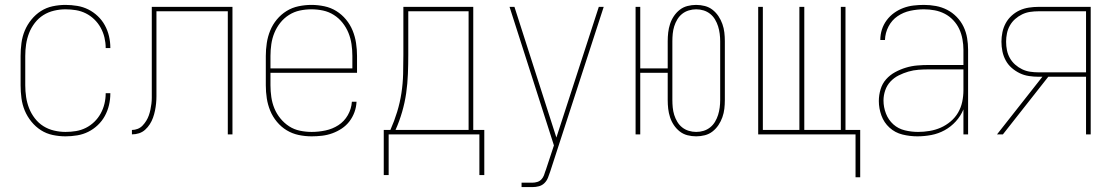

<svg xmlns="http://www.w3.org/2000/svg" viewBox="-20 -548 4540 783"><path d="M247 8Q221 8 195 2.5Q169 -3 147 -17Q125 -31 108 -52Q91 -73 81 -97Q71 -121 67.5 -147.5Q64 -174 64 -200V-320Q64 -346 67.5 -372.5Q71 -399 81 -423Q91 -447 108 -468Q125 -489 147 -503Q169 -517 195 -522.5Q221 -528 247 -528Q271 -528 295 -524Q319 -520 340 -509.5Q361 -499 378.5 -482.5Q396 -466 407.5 -445Q419 -424 424.5 -400.5Q430 -377 430 -353Q430 -353 430 -352.5Q430 -352 430 -352H411Q411 -352 411 -352.5Q411 -353 411 -353Q411 -374 406 -395Q401 -416 390.5 -435Q380 -454 364.5 -469Q349 -484 330 -493.5Q311 -503 290 -506.5Q269 -510 247 -510Q224 -510 200.5 -504.5Q177 -499 157 -486.5Q137 -474 122 -454.5Q107 -435 98.5 -413Q90 -391 86.5 -367.5Q83 -344 83 -320V-200Q83 -176 86.5 -152.5Q90 -129 98.5 -107Q107 -85 122 -65.5Q137 -46 157 -33.5Q177 -21 200.5 -15.5Q224 -10 247 -10Q269 -10 290 -13.5Q311 -17 330 -26.5Q349 -36 364.5 -51Q380 -66 390.5 -85Q401 -104 406 -125Q411 -146 411 -167Q411 -167 411 -167.5Q411 -168 411 -168H430Q430 -168 430 -167.5Q430 -167 430 -167Q430 -143 424.5 -119.5Q419 -96 407.5 -75Q396 -54 378.5 -37.5Q361 -21 340 -10.5Q319 0 295 4Q271 8 247 8Z M518 0V-18Q530 -18 541.5 -22.5Q553 -27 561.5 -36Q570 -45 576.5 -55.5Q583 -66 587 -77.5Q591 -89 593.5 -101Q596 -113 597.5 -125Q599 -137 599 -149.5Q599 -162 599 -174Q599 -196 599 -217.5Q599 -239 599 -261V-520H928V0H909V-502H618V-261Q618 -242 618 -223Q618 -204 618 -185Q618 -170 618 -155.5Q618 -141 616.5 -126Q615 -111 612 -96.5Q609 -82 604 -68Q599 -54 591 -41.5Q583 -29 572 -19Q561 -9 547 -4.5Q533 0 518 0Z M1251 8Q1224 8 1198 2.5Q1172 -3 1149.5 -16.5Q1127 -30 1109.5 -51Q1092 -72 1082 -96.5Q1072 -121 1068 -147Q1064 -173 1064 -200V-320Q1064 -346 1068 -372.5Q1072 -399 1082 -423.5Q1092 -448 1109 -468.5Q1126 -489 1148.5 -503Q1171 -517 1197.5 -522.5Q1224 -528 1250 -528Q1276 -528 1302.5 -522.5Q1329 -517 1351.5 -503Q1374 -489 1391 -468.5Q1408 -448 1418 -423.5Q1428 -399 1432 -372.5Q1436 -346 1436 -320V-251H1083V-200Q1083 -176 1086.5 -152Q1090 -128 1099 -106Q1108 -84 1123.5 -65Q1139 -46 1159 -33Q1179 -20 1203 -15Q1227 -10 1251 -10Q1279 -10 1307.5 -16Q1336 -22 1360 -37.5Q1384 -53 1398.5 -78.5Q1413 -104 1415 -133H1434Q1433 -111 1425.5 -90.5Q1418 -70 1405 -53Q1392 -36 1374 -24Q1356 -12 1335.5 -4.5Q1315 3 1293.5 5.5Q1272 8 1251 8ZM1083 -269H1417V-320Q1417 -344 1413.5 -368Q1410 -392 1401 -414Q1392 -436 1377 -455Q1362 -474 1341.5 -487Q1321 -500 1297.5 -505Q1274 -510 1250 -510Q1226 -510 1202.5 -505Q1179 -500 1158.5 -487Q1138 -474 1123 -455Q1108 -436 1099 -414Q1090 -392 1086.5 -368Q1083 -344 1083 -320Z M1545 166V-18H1572Q1588 -54 1599.5 -91.5Q1611 -129 1617 -168Q1623 -207 1624 -246.5Q1625 -286 1625 -325V-520H1910V-18H1955V166H1935V0H1565V166ZM1593 -18H1891V-502H1645V-325Q1645 -286 1643.5 -246.5Q1642 -207 1636.5 -168.5Q1631 -130 1620 -92Q1609 -54 1593 -18Z M2107 215V197H2151Q2161 197 2171 194Q2181 191 2188 183.5Q2195 176 2198.5 166.5Q2202 157 2205 147L2206 146V145Q2206 145 2206 145Q2206 145 2206 145L2239 45L2058 -520H2078L2249 13L2422 -520H2442L2224 151Q2220 163 2215 176Q2210 189 2200.5 198.5Q2191 208 2178 211.5Q2165 215 2151 215Z M2819 8Q2801 8 2783.5 3.5Q2766 -1 2752 -12Q2738 -23 2728 -38Q2718 -53 2712.5 -70Q2707 -87 2705 -104.5Q2703 -122 2703 -140V-251H2591V0H2572V-520H2591V-269H2703V-380Q2703 -398 2705 -415.5Q2707 -433 2712.5 -450Q2718 -467 2728 -482Q2738 -497 2752 -508Q2766 -519 2783.5 -523.5Q2801 -528 2819 -528Q2837 -528 2854.5 -523.5Q2872 -519 2886 -508Q2900 -497 2910 -482Q2920 -467 2926 -450Q2932 -433 2934 -415.5Q2936 -398 2936 -380V-140Q2936 -122 2934 -104.5Q2932 -87 2926 -70Q2920 -53 2910 -38Q2900 -23 2886 -12Q2872 -1 2854.5 3.5Q2837 8 2819 8ZM2819 -10Q2835 -10 2849.5 -14.5Q2864 -19 2876 -28.5Q2888 -38 2896 -51.5Q2904 -65 2908.5 -79.5Q2913 -94 2915 -109.5Q2917 -125 2917 -140V-380Q2917 -395 2915 -410.5Q2913 -426 2908.5 -440.5Q2904 -455 2896 -468.5Q2888 -482 2876 -491.5Q2864 -501 2849.5 -505.5Q2835 -510 2819 -510Q2804 -510 2789 -505.5Q2774 -501 2762 -491.5Q2750 -482 2742 -468.5Q2734 -455 2729.5 -440.5Q2725 -426 2723.5 -410.5Q2722 -395 2722 -380V-140Q2722 -125 2723.5 -109.5Q2725 -94 2729.5 -79.5Q2734 -65 2742 -51.5Q2750 -38 2762 -28.5Q2774 -19 2789 -14.5Q2804 -10 2819 -10Z M3469 175V0H3072V-520H3091V-18H3240V-520H3260V-18H3409V-520H3428V-18H3488V175Z M3721 8Q3690 8 3660 0.5Q3630 -7 3607.5 -27.5Q3585 -48 3574.5 -77Q3564 -106 3564 -136Q3564 -160 3571 -183.5Q3578 -207 3593.5 -224.5Q3609 -242 3630 -253.5Q3651 -265 3674 -272Q3697 -279 3720.5 -281Q3744 -283 3768 -283H3909V-345Q3909 -366 3905 -388Q3901 -410 3892 -429.5Q3883 -449 3867.5 -465.5Q3852 -482 3832.5 -492Q3813 -502 3791.5 -506Q3770 -510 3748 -510Q3720 -510 3692 -504Q3664 -498 3640.5 -482Q3617 -466 3603.5 -440Q3590 -414 3589 -385H3570Q3570 -407 3576.5 -427.5Q3583 -448 3596 -465.5Q3609 -483 3626.5 -495.5Q3644 -508 3664 -515.5Q3684 -523 3705.5 -525.5Q3727 -528 3748 -528Q3773 -528 3797 -523.5Q3821 -519 3842.5 -508Q3864 -497 3881.5 -479Q3899 -461 3909.5 -439Q3920 -417 3924 -393Q3928 -369 3928 -345V0H3909V-102Q3898 -75 3878 -53Q3858 -31 3832.5 -17Q3807 -3 3778.5 2.5Q3750 8 3721 8ZM3724 -10Q3747 -10 3771 -14Q3795 -18 3816.5 -27.5Q3838 -37 3856.5 -52.5Q3875 -68 3887 -88.5Q3899 -109 3904 -132.5Q3909 -156 3909 -180V-265H3768Q3747 -265 3726 -263.5Q3705 -262 3684.5 -256Q3664 -250 3645 -240.5Q3626 -231 3611.5 -215.5Q3597 -200 3590 -179.5Q3583 -159 3583 -138Q3583 -111 3593 -85Q3603 -59 3623 -41Q3643 -23 3670 -16.5Q3697 -10 3724 -10Z M4046 0 4231 -235H4215Q4196 -235 4176 -238Q4156 -241 4138.5 -249.5Q4121 -258 4106 -271Q4091 -284 4081.5 -301.5Q4072 -319 4068 -338.5Q4064 -358 4064 -378Q4064 -397 4068 -416.5Q4072 -436 4081.5 -453.5Q4091 -471 4106 -484.5Q4121 -498 4138.5 -506Q4156 -514 4176 -517Q4196 -520 4215 -520H4428V0H4409V-235H4255L4070 0ZM4409 -253V-502H4215Q4198 -502 4181 -499.5Q4164 -497 4148.5 -489.5Q4133 -482 4120 -470.5Q4107 -459 4098.5 -444Q4090 -429 4086.5 -412Q4083 -395 4083 -378Q4083 -360 4086.5 -343Q4090 -326 4098.5 -311Q4107 -296 4120 -284.5Q4133 -273 4148.5 -265.5Q4164 -258 4181 -255.5Q4198 -253 4215 -253Z"/></svg>

Font: Iosevka SS04 Thin
Style: Regular
Weight: 100
Monospace: yes
Designer: Belleve Invis
Foundry: Belleve Invis
Version: Version 19.0.0; ttfautohint (v1.8.4)